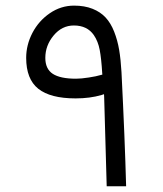

<svg xmlns="http://www.w3.org/2000/svg" viewBox="-20 -646 567 666"><path d="M70.8 -445.3Q70.8 -490.2 92.5 -532Q114.3 -573.7 152.8 -600.1Q191.4 -626.5 236.8 -626.5Q273.4 -626.5 301 -615.5Q328.6 -604.5 346.4 -585.2Q364.3 -565.9 376 -536.1Q387.7 -506.3 393.3 -473.1Q398.9 -439.9 401.4 -396Q413.1 -164.1 417.5 0H350.1Q349.1 -34.7 345.7 -155.5Q342.3 -276.4 341.3 -309.6L340.8 -319.3L332 -316.4Q292 -304.7 242.2 -304.7Q154.8 -304.7 112.8 -338.1Q70.8 -371.6 70.8 -445.3ZM236.3 -557.6Q194.8 -557.6 166 -522.9Q137.2 -488.3 137.2 -445.3Q137.2 -406.7 163.1 -389.9Q189 -373 243.7 -373Q261.7 -373 288.3 -377.2Q314.9 -381.3 329.1 -385.7L335 -387.2L334.5 -393.1Q331.5 -442.9 325.9 -472.7Q320.3 -502.4 305.7 -523.9Q282.7 -557.6 236.3 -557.6Z"/></svg>

Font: Shabnam Light FD-WOL
Style: Light-FD-WOL
Weight: 300
Foundry: DejaVu fonts team - Redesigned by Saber Rastikerdar - Based on Vazir font
Version: Version 5.0.0